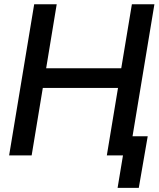

<svg xmlns="http://www.w3.org/2000/svg" viewBox="-20 -748 767 924"><path d="M23.9 0 144.5 -727.5H252.9L202.1 -419.4H563.5L614.7 -727.5H723.1L602.5 0H494.1L547.9 -324.7H186L132.3 0ZM545.9 156.2 571.8 0H533.7L548.8 -92.3H690.9L647.9 156.2Z"/></svg>

Font: Inter Display Medium
Style: Italic
Weight: 500
Italic angle: -9.39999°
Designer: Rasmus Andersson
Foundry: rsms
Version: Version 4.000;git-a52131595